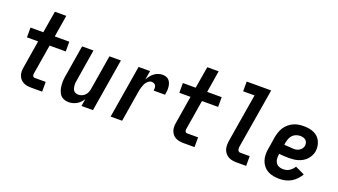

<svg xmlns="http://www.w3.org/2000/svg" viewBox="-62 -1251 3124 1776"><g transform="rotate(20 1500.0 -363.5)"><path d="M276 0Q255 0 235 -3.5Q215 -7 198 -16Q181 -25 168.5 -40Q156 -55 149.5 -74Q143 -93 143 -113.5Q143 -134 147 -155L191 -424H81V-520H207L243 -735H355L320 -520H463V-424H304L257 -139Q255 -132 255 -125Q255 -118 256.5 -111.5Q258 -105 263.5 -100.5Q269 -96 276 -96H385V0Z M647 8Q621 8 598.5 -1.5Q576 -11 562 -30Q548 -49 541.5 -72.5Q535 -96 533 -121Q531 -146 533 -171.5Q535 -197 540 -222L589 -520H701L650 -207Q647 -193 646 -180Q645 -167 646.5 -154Q648 -141 651.5 -128.5Q655 -116 662.5 -106.5Q670 -97 682.5 -92.5Q695 -88 708 -88Q725 -88 742.5 -95Q760 -102 773 -115.5Q786 -129 792.5 -146Q799 -163 802 -180L858 -520H971L885 0H772L784 -72Q773 -54 758 -38.5Q743 -23 724.5 -12.5Q706 -2 686 3Q666 8 647 8Z M1059 0 1145 -520H1258L1243 -431Q1253 -451 1267 -469Q1281 -487 1299 -500.5Q1317 -514 1338 -521Q1359 -528 1380 -528Q1399 -528 1416 -522Q1433 -516 1444.5 -502.5Q1456 -489 1461.5 -472Q1467 -455 1468.5 -436.5Q1470 -418 1468.5 -399.5Q1467 -381 1463 -362H1351Q1353 -375 1352.5 -388Q1352 -401 1346.5 -411.5Q1341 -422 1329.5 -427Q1318 -432 1305 -432Q1292 -432 1279.5 -423.5Q1267 -415 1258 -403.5Q1249 -392 1243.5 -378.5Q1238 -365 1233.5 -352Q1229 -339 1226 -325.5Q1223 -312 1221 -298L1172 0Z M1776 0Q1755 0 1735 -3.5Q1715 -7 1698 -16Q1681 -25 1668.5 -40Q1656 -55 1649.5 -74Q1643 -93 1643 -113.5Q1643 -134 1647 -155L1691 -424H1581V-520H1707L1743 -735H1855L1820 -520H1963V-424H1804L1757 -139Q1755 -132 1755 -125Q1755 -118 1756.5 -111.5Q1758 -105 1763.5 -100.5Q1769 -96 1776 -96H1885V0Z M2300 0Q2278 0 2257 -3.5Q2236 -7 2218 -17Q2200 -27 2187 -42.5Q2174 -58 2167.5 -77.5Q2161 -97 2161 -119Q2161 -141 2164 -163L2243 -639H2131V-735H2372L2274 -147Q2273 -138 2273 -129.5Q2273 -121 2275.5 -113.5Q2278 -106 2285 -101Q2292 -96 2300 -96H2393V0Z M2721 8Q2691 8 2661 2.5Q2631 -3 2606 -17Q2581 -31 2563 -53.5Q2545 -76 2536 -103.5Q2527 -131 2526.5 -161.5Q2526 -192 2532 -222L2551 -342Q2556 -367 2564.5 -392Q2573 -417 2587.5 -439.5Q2602 -462 2623.5 -480Q2645 -498 2669 -509Q2693 -520 2718.5 -524Q2744 -528 2769 -528Q2795 -528 2820.5 -524Q2846 -520 2868.5 -510Q2891 -500 2909 -483Q2927 -466 2937 -444Q2947 -422 2951 -397Q2955 -372 2951 -346Q2947 -324 2936.5 -303Q2926 -282 2910 -264.5Q2894 -247 2873.5 -235Q2853 -223 2831 -216Q2809 -209 2786.5 -206.5Q2764 -204 2742 -204Q2717 -204 2692 -205Q2667 -206 2642 -209V-207Q2638 -185 2639 -163Q2640 -141 2650.5 -123.5Q2661 -106 2680 -97Q2699 -88 2721 -88Q2737 -88 2753 -91.5Q2769 -95 2783 -103.5Q2797 -112 2809 -124.5Q2821 -137 2829 -151L2921 -108Q2906 -82 2884.5 -59Q2863 -36 2836 -20.5Q2809 -5 2779.5 1.5Q2750 8 2721 8ZM2754 -298Q2768 -298 2782 -301.5Q2796 -305 2808.5 -313Q2821 -321 2830 -334Q2839 -347 2841 -361Q2843 -376 2839 -390.5Q2835 -405 2824.5 -414.5Q2814 -424 2799.5 -428Q2785 -432 2770 -432Q2750 -432 2729.5 -424.5Q2709 -417 2694.5 -401.5Q2680 -386 2672.5 -366.5Q2665 -347 2661 -327L2658 -305Q2670 -303 2682 -302.5Q2694 -302 2706 -301.5Q2718 -301 2730 -299.5Q2742 -298 2754 -298Z"/></g></svg>

Font: Iosevka SS04
Style: Bold Italic
Weight: 700
Italic angle: -9°
Monospace: yes
Designer: Belleve Invis
Foundry: Belleve Invis
Version: Version 19.0.0; ttfautohint (v1.8.4)